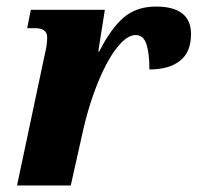

<svg xmlns="http://www.w3.org/2000/svg" viewBox="-20 -566 603 586"><path d="M115 -392Q119 -408 121.5 -423Q124 -438 124 -452Q124 -480 87 -480H63L74 -536H300L280 -409H283Q319 -480 358 -513Q397 -546 456 -546Q563 -546 563 -462Q563 -407 529.5 -380.5Q496 -354 436 -354Q436 -403 427 -431Q418 -459 394 -459Q373 -459 350 -435.5Q327 -412 305.5 -371.5Q284 -331 265.5 -279Q247 -227 234 -170L196 0H32Z"/></svg>

Font: Noto Serif SemiCondensed ExtraBold
Style: Italic
Weight: 800
Width: 4
Italic angle: -12°
Designer: Monotype Design Team
Foundry: Monotype Imaging Inc.
Version: Version 2.014; ttfautohint (v1.8.4.7-5d5b)